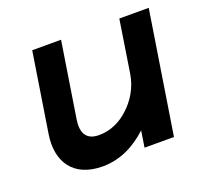

<svg xmlns="http://www.w3.org/2000/svg" viewBox="-86 -530 672 638"><g transform="rotate(-20 249.5 -210.5)"><path d="M43 -152C28 -58 72 11 176 11C241 11 294 -19 336 -58L327 0H431L499 -432H395L366 -246C358 -198 333 -160 304 -134C278 -110 243 -91 200 -91C155 -91 140 -119 147 -165L189 -432H87Z"/></g></svg>

Font: Charger Sport
Style: BlkObl
Weight: 900
Designer: Jasper
Foundry: Cannot Into Space Fonts
Version: Version 1.1